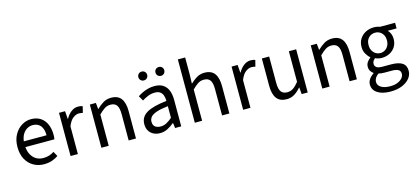

<svg xmlns="http://www.w3.org/2000/svg" viewBox="-71 -1287 4522 2087"><g transform="rotate(-15 2190.0 -244.0)"><path d="M278.1 12Q213.2 12 160.4 -18.3Q107.5 -48.6 76.4 -105.5Q45.4 -162.5 45.4 -242.9Q45.4 -322.1 77.1 -379.6Q108.7 -437 158.8 -467.8Q208.8 -498.6 264.3 -498.6Q326.7 -498.6 370.2 -470.6Q413.8 -442.7 436.7 -391.2Q459.6 -339.8 459.6 -270Q459.6 -256.3 458.7 -244.6Q457.8 -232.9 455.2 -220.8H128.9Q132.6 -170.9 153.4 -133.8Q174.1 -96.7 208.4 -76Q242.8 -55.3 288.7 -55.3Q324.2 -55.3 354.4 -65Q384.7 -74.8 409.7 -91.6L439.6 -37.7Q408.3 -15.4 368.4 -1.7Q328.5 12 278.1 12ZM128.9 -285.6H384.2Q384.2 -357 353.1 -394.2Q321.9 -431.3 266.1 -431.3Q232.3 -431.3 202.9 -414.3Q173.5 -397.2 153.7 -364.6Q133.9 -331.9 128.9 -285.6Z M578 0V-486.1H646L652.9 -397.6H655.6Q681.1 -444.1 717.1 -471.1Q753.1 -498.1 793.9 -498.1Q809.9 -498.1 822.2 -495.9Q834.5 -493.7 845.7 -488.1L827.6 -417.9Q817.2 -420.9 807.8 -422.4Q798.3 -423.9 783.2 -423.9Q752.4 -423.9 718.8 -399.1Q685.2 -374.3 660.3 -312.1V0Z M925 0V-486.1H993L999.9 -416H1002.6Q1037.7 -450.7 1076.8 -474.4Q1116 -498.1 1165.7 -498.1Q1243 -498.1 1278.6 -449.5Q1314.1 -401 1314.1 -308V0H1231.9V-297.4Q1231.9 -365.6 1210.4 -396.1Q1188.9 -426.7 1140.2 -426.7Q1102.9 -426.7 1073.6 -407.8Q1044.3 -389 1007.3 -352V0Z M1584.3 12Q1543.6 12 1511.2 -4.3Q1478.8 -20.5 1460.1 -51.5Q1441.4 -82.4 1441.4 -126.2Q1441.4 -206.8 1512.8 -249.5Q1584.2 -292.3 1739.5 -309Q1739.2 -339.5 1731 -367Q1722.9 -394.6 1701.1 -411.7Q1679.4 -428.9 1639.9 -428.9Q1598.1 -428.9 1561.1 -413.4Q1524 -397.9 1494.9 -379L1463 -435.4Q1485.3 -450.4 1515 -464.9Q1544.7 -479.4 1579.9 -489Q1615.1 -498.6 1654.1 -498.6Q1713.2 -498.6 1750.7 -473.9Q1788.2 -449.2 1805.8 -404.2Q1823.4 -359.2 1823.4 -298.3V0H1754.5L1746.8 -57.9H1743.6Q1709.1 -29.1 1669.5 -8.5Q1629.9 12 1584.3 12ZM1607.2 -56.5Q1642.6 -56.5 1673.5 -72.3Q1704.3 -88.1 1739.5 -118.9V-249.9Q1657.8 -240.4 1610.7 -224.5Q1563.6 -208.6 1543.7 -185.6Q1523.7 -162.7 1523.7 -131.5Q1523.7 -91.2 1547.9 -73.8Q1572.1 -56.5 1607.2 -56.5ZM1561.1 -587.3Q1540 -587.3 1525.7 -601.7Q1511.4 -616.2 1511.4 -636.9Q1511.4 -658.3 1525.7 -672.5Q1540 -686.6 1561.1 -686.6Q1582.8 -686.6 1596.8 -672.5Q1610.7 -658.3 1610.7 -636.9Q1610.7 -616.2 1596.8 -601.7Q1582.8 -587.3 1561.1 -587.3ZM1753.7 -587.3Q1732.6 -587.3 1718.3 -601.7Q1704 -616.2 1704 -636.9Q1704 -658.3 1718.3 -672.5Q1732.6 -686.6 1753.7 -686.6Q1775.4 -686.6 1789.4 -672.5Q1803.3 -658.3 1803.3 -636.9Q1803.3 -616.2 1789.4 -601.7Q1775.4 -587.3 1753.7 -587.3Z M1976 0V-712.4H2058.3V-517.6L2055.3 -417.7Q2089.5 -450.8 2128.3 -474.4Q2167 -498.1 2216.7 -498.1Q2294 -498.1 2329.6 -449.5Q2365.1 -401 2365.1 -308V0H2282.9V-297.4Q2282.9 -365.6 2261.4 -396.1Q2239.9 -426.7 2191.2 -426.7Q2153.9 -426.7 2124.6 -407.8Q2095.3 -389 2058.3 -352V0Z M2520 0V-486.1H2588L2594.9 -397.6H2597.6Q2623.1 -444.1 2659.1 -471.1Q2695.1 -498.1 2735.9 -498.1Q2751.9 -498.1 2764.2 -495.9Q2776.5 -493.7 2787.7 -488.1L2769.6 -417.9Q2759.2 -420.9 2749.8 -422.4Q2740.3 -423.9 2725.2 -423.9Q2694.4 -423.9 2660.8 -399.1Q2627.2 -374.3 2602.3 -312.1V0Z M3009 12Q2932.3 12 2896.5 -36.5Q2860.7 -85 2860.7 -178V-486H2942.9V-188.7Q2942.9 -120.8 2964.5 -90.2Q2986.2 -59.5 3034.3 -59.5Q3071.4 -59.5 3100.7 -79Q3130 -98.5 3164.6 -141.5V-486H3246.7V0H3179L3172 -75.9H3169.3Q3135.8 -36.3 3097.4 -12.2Q3059 12 3009 12Z M3411 0V-486.1H3479L3485.9 -416H3488.6Q3523.7 -450.7 3562.8 -474.4Q3602 -498.1 3651.7 -498.1Q3729 -498.1 3764.6 -449.5Q3800.1 -401 3800.1 -308V0H3717.9V-297.4Q3717.9 -365.6 3696.4 -396.1Q3674.9 -426.7 3626.2 -426.7Q3588.9 -426.7 3559.6 -407.8Q3530.3 -389 3493.3 -352V0Z M4122.3 223.7Q4062.8 223.7 4017.3 208.4Q3971.8 193 3946.5 164.1Q3921.2 135.2 3921.2 93.4Q3921.2 61.7 3940.1 33.5Q3959.1 5.3 3992.4 -16.5V-20.5Q3974.1 -32.6 3961.5 -52.2Q3949 -71.7 3949 -100.2Q3949 -130.6 3966.4 -154.1Q3983.8 -177.5 4002.4 -190.4V-194.4Q3978.6 -213.7 3959 -247.8Q3939.5 -281.9 3939.5 -324.9Q3939.5 -378.1 3964.6 -417Q3989.7 -455.9 4031.2 -477Q4072.6 -498.1 4121.9 -498.1Q4142.3 -498.1 4159.9 -494.8Q4177.6 -491.5 4190.5 -486.1H4360.1V-422.8H4260.3Q4277.8 -406.2 4288.8 -380.2Q4299.9 -354.2 4299.9 -322.7Q4299.9 -270.7 4276 -232.9Q4252.2 -195.2 4211.9 -174.7Q4171.6 -154.2 4121.9 -154.2Q4104.2 -154.2 4085.3 -158.6Q4066.5 -162.9 4049.5 -170.7Q4036.8 -159.9 4027.6 -146.8Q4018.5 -133.7 4018.5 -113.2Q4018.5 -90.3 4036.9 -75.4Q4055.3 -60.5 4103.7 -60.5H4198.3Q4283.4 -60.5 4325.7 -32.8Q4368.1 -5.2 4368.1 55.6Q4368.1 100.8 4338 138.9Q4307.8 177.1 4252.6 200.4Q4197.4 223.7 4122.3 223.7ZM4121.9 -209.4Q4149.9 -209.4 4173.3 -223.6Q4196.6 -237.7 4210.9 -263.6Q4225.2 -289.6 4225.2 -324.9Q4225.2 -360.6 4211.2 -385.7Q4197.3 -410.8 4173.9 -424.6Q4150.5 -438.4 4121.9 -438.4Q4078.9 -438.4 4048.8 -408.7Q4018.6 -378.9 4018.6 -324.9Q4018.6 -289.6 4032.9 -263.6Q4047.1 -237.7 4070.5 -223.6Q4093.9 -209.4 4121.9 -209.4ZM4133.9 167Q4180.2 167 4214.5 153Q4248.9 138.9 4268.2 116.1Q4287.5 93.3 4287.5 67.9Q4287.5 34 4262.4 20.8Q4237.3 7.6 4189.5 7.6H4105.7Q4092.1 7.6 4075.6 5.8Q4059.2 3.9 4042.5 0.3Q4016.4 18.8 4004.7 39.7Q3992.9 60.7 3992.9 81.8Q3992.9 121 4030.5 144Q4068.1 167 4133.9 167Z"/></g></svg>

Font: Source Sans Variable
Style: Regular
Weight: 200
Designer: Paul D. Hunt
Foundry: Adobe Systems Incorporated
Version: Version 3.006;hotconv 1.0.111;makeotfexe 2.5.65597